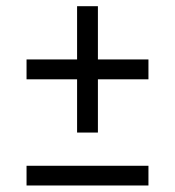

<svg xmlns="http://www.w3.org/2000/svg" viewBox="-20 -584 550 604"><path d="M222.5 -167V-334.5H63.5V-397H222.5V-564.5H288V-397H447V-334.5H288V-167ZM63.5 -0.5V-62.5H447V-0.5Z"/></svg>

Font: Encode Sans SC Condensed
Style: Regular
Weight: 400
Width: 3
Designer: Multiple Designers
Foundry: Impallari Type
Version: Version 3.002